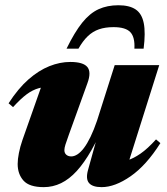

<svg xmlns="http://www.w3.org/2000/svg" viewBox="-20 -716 652 750"><path d="M324 -52.5 381.5 -259.5 393.5 -246Q365.5 -179 337.2 -129.5Q309 -80 279.8 -48Q250.5 -16 218.5 -0.5Q186.5 15 151 15Q94.5 15 71.8 -10.5Q49 -36 49 -75.5Q49 -94 53.8 -118.2Q58.5 -142.5 67.5 -168.5L157 -422.5L191 -377Q157.5 -378.5 132.5 -371.8Q107.5 -365 84 -347.5Q60.5 -330 31 -297.5L13.5 -312.5Q51 -370.5 91.2 -405.8Q131.5 -441 172.8 -457.5Q214 -474 254.5 -474Q305 -474 321.2 -454.2Q337.5 -434.5 321.5 -391L248.5 -188.5Q239.5 -163.5 235.5 -150.8Q231.5 -138 231.5 -129.5Q231.5 -118 239 -111.5Q246.5 -105 258.5 -105Q270 -105 282.5 -113Q295 -121 307.8 -137.8Q320.5 -154.5 333.5 -181.2Q346.5 -208 359 -244.5L428 -461.5H602L468.5 -38.5L429 -80.5Q453 -82 477.2 -89.5Q501.5 -97 529 -116Q556.5 -135 589.5 -171.5L606.5 -157Q551.5 -70 490.2 -27.5Q429 15 377 15Q341.5 15 327.8 -1Q314 -17 324 -52.5ZM423.5 -610Q391 -610 366.5 -601.5Q342 -593 322.8 -574.5Q303.5 -556 286.5 -526H240Q271.5 -590.5 301.2 -627.5Q331 -664.5 365 -680Q399 -695.5 442.5 -695.5Q485.5 -695.5 509.8 -679.2Q534 -663 541.5 -625.8Q549 -588.5 541 -526H505Q507.5 -571 489 -590.5Q470.5 -610 423.5 -610Z"/></svg>

Font: Newsreader 36pt ExtraBold
Style: Italic
Weight: 800
Italic angle: -17°
Designer: Hugues Gentile
Foundry: Production Type
Version: Version 1.003